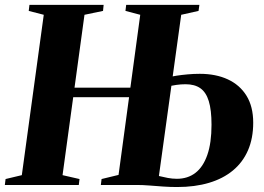

<svg xmlns="http://www.w3.org/2000/svg" viewBox="-30 -763 1090 792"><path d="M-10 0 -7 -24.5 60 -40.5 150.5 -702 88.5 -718 91.5 -743H397.5L395 -718L318.5 -702L228 -40.5L298 -24.5L295 0ZM233 -362V-401.5H569.5V-362ZM700.5 8.5Q672.5 8.5 643.2 6.5Q614 4.5 586.2 2.2Q558.5 0 533.5 0H386L389 -24.5L459 -41.5L548.5 -702L487.5 -718L490.5 -743H792.5L789 -718L717.5 -702L625.5 -37Q643.5 -32.5 662.2 -29Q681 -25.5 699.5 -25.5Q744.5 -25.5 776.2 -50Q808 -74.5 825.2 -124Q842.5 -173.5 842.5 -248.5Q842.5 -309.5 831.2 -346Q820 -382.5 796.5 -399Q773 -415.5 735.5 -415.5Q716 -415.5 697.5 -412.8Q679 -410 664 -407L665.5 -444Q678 -447.5 698.5 -450.8Q719 -454 743.8 -456.2Q768.5 -458.5 794 -458.5Q860.5 -458.5 910 -435.5Q959.5 -412.5 987 -367.8Q1014.5 -323 1014.5 -257Q1014.5 -192.5 993 -143Q971.5 -93.5 930.8 -59.8Q890 -26 832 -8.8Q774 8.5 700.5 8.5Z"/></svg>

Font: Merriweather 120pt ExtraBold
Style: Italic
Weight: 800
Italic angle: -7.8°
Version: Version 2.101